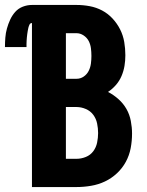

<svg xmlns="http://www.w3.org/2000/svg" viewBox="-73 -755 593 775"><path d="M236 0H56V-662Q49 -662 46 -655.5Q43 -649 41.5 -643Q40 -637 39 -630.5Q38 -624 37 -617.5Q36 -611 35.5 -604.5Q35 -598 34.5 -591.5Q34 -585 34 -578.5Q34 -572 34 -565H-53Q-53 -584 -51.5 -603Q-50 -622 -45 -640Q-40 -658 -32 -675.5Q-24 -693 -11.5 -707Q1 -721 19 -728Q37 -735 56 -735H236Q263 -735 289.5 -730Q316 -725 339.5 -712.5Q363 -700 381.5 -680Q400 -660 412 -636Q424 -612 428.5 -585.5Q433 -559 433 -532Q433 -510 429.5 -489Q426 -468 417.5 -448Q409 -428 394.5 -411.5Q380 -395 363 -384Q386 -372 405.5 -354.5Q425 -337 437.5 -315Q450 -293 455 -267Q460 -241 460 -216Q460 -186 454.5 -157Q449 -128 435 -102Q421 -76 399 -55.5Q377 -35 350.5 -22.5Q324 -10 294.5 -5Q265 0 236 0ZM193 -437H236Q252 -437 265 -446Q278 -455 285 -469Q292 -483 294 -498.5Q296 -514 296 -529Q296 -545 294 -560.5Q292 -576 285 -589.5Q278 -603 264.5 -612Q251 -621 236 -621H193ZM193 -114H236Q255 -114 273.5 -121.5Q292 -129 303.5 -144.5Q315 -160 319 -179.5Q323 -199 323 -218Q323 -237 319 -256.5Q315 -276 303.5 -291.5Q292 -307 273.5 -315Q255 -323 236 -323H193Z"/></svg>

Font: Iosevka Heavy
Style: Regular
Weight: 900
Monospace: yes
Designer: Belleve Invis
Foundry: Belleve Invis
Version: Version 32.5.0; ttfautohint (v1.8.4)